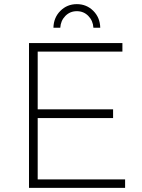

<svg xmlns="http://www.w3.org/2000/svg" viewBox="-20 -907 686 927"><path d="M120 -699H571V-658H162V-379H526V-337H162V-41H584V0H120ZM238 -773Q239 -822 271.5 -854.5Q304 -887 351 -887Q398 -887 430.5 -854.5Q463 -822 464 -773H431Q429 -807 406.5 -830Q384 -853 351 -853Q318 -853 295.5 -830Q273 -807 271 -773Z"/></svg>

Font: Argentum Sans ExtraLight
Style: Regular
Weight: 275
Designer: Julieta Ulanovsky (Modified by Cristiano Sobral)
Foundry: Julieta Ulanovsky
Version: Version 1.000; ttfautohint (v1.5.65-e2d9)